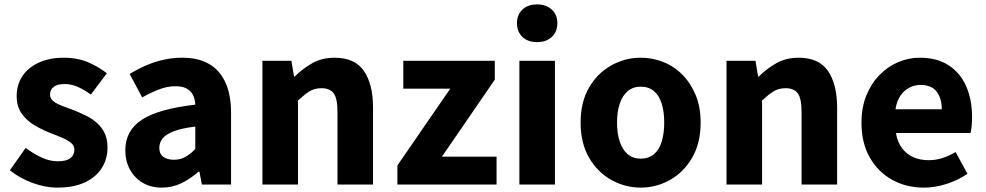

<svg xmlns="http://www.w3.org/2000/svg" viewBox="-20 -841 4492 875"><path d="M241 14Q185 14 126.5 -8Q68 -30 25 -65L97 -167Q136 -138 172 -122Q208 -106 244 -106Q283 -106 301 -120.5Q319 -135 319 -159Q319 -178 302.5 -191Q286 -204 259.5 -215Q233 -226 204 -237Q169 -251 135 -271.5Q101 -292 78.5 -324Q56 -356 56 -403Q56 -455 82.5 -494.5Q109 -534 157.5 -556Q206 -578 270 -578Q334 -578 383 -556.5Q432 -535 467 -507L394 -410Q364 -432 334.5 -445Q305 -458 275 -458Q241 -458 224.5 -445Q208 -432 208 -410Q208 -392 223 -380Q238 -368 263 -358.5Q288 -349 318 -338Q345 -327 372 -314Q399 -301 421.5 -281Q444 -261 457 -234Q470 -207 470 -168Q470 -117 444 -75.5Q418 -34 367 -10Q316 14 241 14Z M718 14Q667 14 629.5 -8.5Q592 -31 571.5 -69.5Q551 -108 551 -156Q551 -246 627 -295.5Q703 -345 870 -364Q869 -389 859.5 -408Q850 -427 830.5 -437.5Q811 -448 780 -448Q743 -448 706 -434Q669 -420 628 -397L571 -504Q607 -526 645 -542.5Q683 -559 724.5 -568.5Q766 -578 810 -578Q883 -578 932 -550Q981 -522 1007 -466Q1033 -410 1033 -325V0H900L889 -58H884Q849 -27 807.5 -6.5Q766 14 718 14ZM773 -113Q802 -113 825 -126Q848 -139 870 -162V-264Q809 -257 772.5 -243Q736 -229 721 -210Q706 -191 706 -168Q706 -139 724.5 -126Q743 -113 773 -113Z M1176 0V-564H1308L1320 -492H1323Q1359 -528 1403 -553Q1447 -578 1505 -578Q1597 -578 1638.5 -517.5Q1680 -457 1680 -351V0H1518V-330Q1518 -393 1500.5 -416Q1483 -439 1445 -439Q1413 -439 1390 -424.5Q1367 -410 1338 -383V0Z M1791 0V-87L2032 -437H1818V-564H2235V-478L1994 -127H2243V0Z M2347 0V-564H2509V0ZM2428 -649Q2386 -649 2361 -672.5Q2336 -696 2336 -736Q2336 -774 2361 -797.5Q2386 -821 2428 -821Q2469 -821 2494.5 -797.5Q2520 -774 2520 -736Q2520 -696 2494.5 -672.5Q2469 -649 2428 -649Z M2900 14Q2829 14 2766 -21Q2703 -56 2664.5 -122.5Q2626 -189 2626 -282Q2626 -376 2664.5 -442Q2703 -508 2766 -543Q2829 -578 2900 -578Q2953 -578 3002.5 -558.5Q3052 -539 3090 -500.5Q3128 -462 3150.5 -407.5Q3173 -353 3173 -282Q3173 -189 3134.5 -122.5Q3096 -56 3033.5 -21Q2971 14 2900 14ZM2900 -118Q2936 -118 2960 -138Q2984 -158 2995.5 -195.5Q3007 -233 3007 -282Q3007 -332 2995.5 -369Q2984 -406 2960 -426Q2936 -446 2900 -446Q2865 -446 2841 -426Q2817 -406 2804.5 -369Q2792 -332 2792 -282Q2792 -233 2804.5 -195.5Q2817 -158 2841 -138Q2865 -118 2900 -118Z M3291 0V-564H3423L3435 -492H3438Q3474 -528 3518 -553Q3562 -578 3620 -578Q3712 -578 3753.5 -517.5Q3795 -457 3795 -351V0H3633V-330Q3633 -393 3615.5 -416Q3598 -439 3560 -439Q3528 -439 3505 -424.5Q3482 -410 3453 -383V0Z M4191 14Q4110 14 4046 -21.5Q3982 -57 3944 -123Q3906 -189 3906 -282Q3906 -351 3928 -405.5Q3950 -460 3988 -499Q4026 -538 4073.5 -558Q4121 -578 4171 -578Q4251 -578 4304 -543Q4357 -508 4383.5 -447Q4410 -386 4410 -308Q4410 -285 4408 -265.5Q4406 -246 4403 -235H4063Q4070 -193 4091 -165.5Q4112 -138 4142.5 -124.5Q4173 -111 4212 -111Q4245 -111 4274.5 -120.5Q4304 -130 4335 -148L4389 -49Q4347 -20 4294.5 -3Q4242 14 4191 14ZM4061 -343H4272Q4272 -392 4249 -423Q4226 -454 4174 -454Q4148 -454 4124 -441.5Q4100 -429 4083.5 -405Q4067 -381 4061 -343Z"/></svg>

Font: Noto Sans SC ExtraBold
Style: Regular
Weight: 800
Designer: Ryoko NISHIZUKA 西塚涼子 (kana, bopomofo & ideographs); Paul D. Hunt (Latin, Greek & Cyrillic); Sandoll Communications 산돌커뮤니
Foundry: Adobe
Version: Version 2.004-H2;hotconv 1.0.118;makeotfexe 2.5.65603